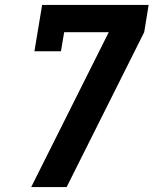

<svg xmlns="http://www.w3.org/2000/svg" viewBox="-20 -755 640 775"><path d="M106 0 145 -78 419 -625H239L226 -548H119L150 -735H580L562 -625L249 0Z"/></svg>

Font: Iosevka Slab XBdExObl
Style: Regular
Weight: 800
Width: 7
Italic angle: -9°
Monospace: yes
Designer: Belleve Invis
Foundry: Belleve Invis
Version: Version 11.1.0; ttfautohint (v1.8.3)